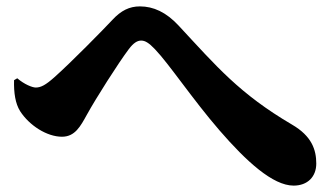

<svg xmlns="http://www.w3.org/2000/svg" viewBox="-20 -638 1040 601"><path d="M24 -387C23 -347 28 -314 43 -290C72 -245 127 -210 174 -210C215 -210 232 -243 252 -279C280 -330 350 -440 383 -484C398 -504 410 -511 422 -511C434 -511 446 -504 465 -484C510 -437 583 -327 667 -230C751 -133 834 -57 899 -57C943 -57 970 -85 970 -126C970 -169 956 -212 894 -248C729 -345 658 -430 539 -558C500 -600 460 -618 418 -618C385 -618 359 -605 332 -576C304 -546 203 -443 150 -396C123 -372 108 -364 92 -364C81 -364 56 -374 34 -393Z"/></svg>

Font: Noto Serif CJK HK Black
Style: Regular
Weight: 900
Designer: Ryoko NISHIZUKA 西塚涼子 (kana & ideographs); Frank Grießhammer (Latin, Greek & Cyrillic); Wenlong ZHANG 张文龙 (bopomofo); San
Foundry: Adobe
Version: Version 2.001;hotconv 1.1.0;makeotfexe 2.6.0